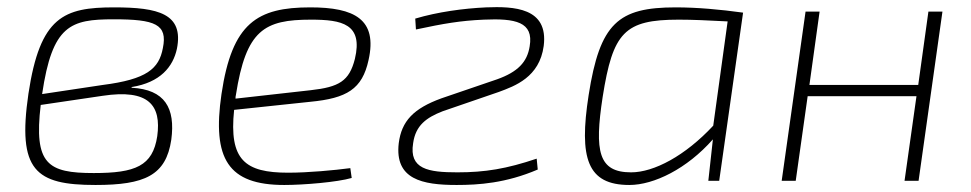

<svg xmlns="http://www.w3.org/2000/svg" viewBox="-20 -515 2767 547"><path d="M484 -376C504 -476 431 -494 305 -494C162 -494 94 -468 61 -248C29 -29 81 12 252 12C392 12 453 -15 468 -117C480 -207 450 -260 355 -265V-267C437 -280 473 -325 484 -376ZM273 -273 100 -247C129 -444 181 -460 304 -460C422 -460 458 -446 444 -378C433 -319 398 -289 273 -273ZM428 -127C415 -42 366 -22 247 -22C116 -22 76 -47 96 -216L272 -242C404 -262 440 -215 428 -127Z M864 -494C713 -494 641 -450 611 -247C584 -62 630 12 790 12C845 12 941 4 982 -8L978 -36C933 -30 858 -23 801 -23C678 -23 632 -59 647 -202L864 -225C968 -235 1012 -261 1030 -344C1056 -460 990 -494 864 -494ZM991 -347C975 -284 946 -267 865 -258L651 -234C651 -238 651 -241 652 -244C681 -430 733 -459 866 -459C954 -459 1015 -447 991 -347Z M1365 -494C1300 -491 1227 -481 1163 -462L1165 -431C1245 -448 1291 -456 1358 -459C1448 -463 1501 -453 1489 -383C1482 -338 1455 -310 1396 -289L1238 -235C1158 -206 1124 -170 1116 -107C1104 -4 1183 12 1281 12C1343 12 1421 7 1512 -32L1509 -63C1423 -34 1362 -24 1283 -24C1200 -24 1145 -33 1157 -107C1164 -158 1195 -180 1241 -198L1401 -253C1447 -270 1517 -295 1529 -384C1543 -494 1443 -497 1365 -494Z M1905 -494C1741 -494 1689 -449 1657 -244C1629 -64 1653 12 1773 12C1843 12 1937 -34 2011 -118L1998 0H2029L2097 -479C2032 -488 1966 -494 1905 -494ZM2012 -157C1932 -71 1843 -24 1778 -24C1685 -24 1673 -83 1697 -239C1726 -423 1759 -459 1914 -459C1954 -459 1995 -457 2053 -454Z M2625 -482 2596 -273H2286L2315 -482H2275L2207 0H2247L2281 -241H2591L2557 0H2597L2665 -482Z"/></svg>

Font: Exo 2 Extra Light
Style: Italic
Weight: 250
Italic angle: -8°
Designer: Natanael Gama
Version: Version 1.001;PS 001.001;hotconv 1.0.88;makeotf.lib2.5.64775